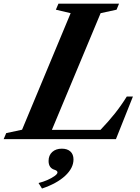

<svg xmlns="http://www.w3.org/2000/svg" viewBox="-86 -782 786 1079"><path d="M-65.5 0 -51 -34 38 -53 311 -708 228 -727.5 242.5 -761.5H583L569 -727.5L479.5 -708L205.5 -52H478.5Q523.5 -99 559 -143.5Q594.5 -188 626.5 -239.5H661L565.5 0ZM150 277.5 130.5 246.5Q155.5 240.5 180 229.8Q204.5 219 220.8 207.2Q237 195.5 237 187Q237 177.5 221.5 172.5Q187 162.5 187 122.5Q187 91 207.5 72.2Q228 53.5 261.5 53.5Q292.5 53.5 309.8 69.5Q327 85.5 327 114Q327 162.5 280.2 206Q233.5 249.5 150 277.5Z"/></svg>

Font: Libre Caslon Text Bold
Style: Italic
Weight: 700
Italic angle: -22.583°
Designer: Pablo Impallari, Rodrigo Fuenzalida, Katja Schimmel
Foundry: Pablo Impallari, Rodrigo Fuenzalida
Version: Version 2.000